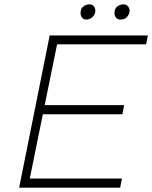

<svg xmlns="http://www.w3.org/2000/svg" viewBox="-20 -863 700 883"><path d="M377.5 -773Q364.5 -773 357.5 -782Q350.5 -791 350.5 -803Q350.5 -824 363.5 -833.5Q376.5 -843 391.5 -843Q404.5 -843 411.5 -834Q418.5 -825 418.5 -814Q418.5 -797 405.8 -785Q393 -773 377.5 -773ZM533.5 -773Q520.5 -773 513.5 -782Q506.5 -791 506.5 -803Q506.5 -824 519.5 -833.5Q532.5 -843 548 -843Q561 -843 568.5 -834Q576 -825 576 -814Q576 -799.5 565.2 -786.2Q554.5 -773 533.5 -773ZM532.5 0H68L208.5 -700H660L652 -659H242.5L185.5 -379.5H551L543 -337.5H177L117 -42H541Z"/></svg>

Font: Argentum Sans ExtraLight
Style: Italic
Weight: 200
Italic angle: -11°
Designer: Julieta Ulanovsky (font), Cristiano Sobral (main changes and remaster)
Foundry: Julieta Ulanovsky (font), Cristiano Sobral (main changes and remaster)
Version: Version 2.007;June 15, 2022;FontCreator 14.0.0.2814 64-bit; 